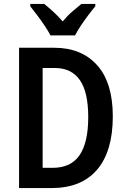

<svg xmlns="http://www.w3.org/2000/svg" viewBox="-20 -957 644 977"><path d="M554 -365Q554 -187 474 -93.5Q394 0 242 0H77V-714H256Q395 -714 474.5 -625Q554 -536 554 -365ZM429 -361Q429 -489 386 -550Q343 -611 259 -611H197V-103H248Q341 -103 385 -167.5Q429 -232 429 -361ZM237 -777Q226 -798 208 -825Q190 -852 170 -878.5Q150 -905 134 -925V-937H205Q225 -921 250.5 -898Q276 -875 299 -848Q323 -877 347 -897.5Q371 -918 394 -937H465V-925Q449 -906 429 -879.5Q409 -853 391 -826Q373 -799 362 -777Z"/></svg>

Font: Noto Sans Gurmukhi Condensed SemiBold
Style: Regular
Weight: 600
Width: 3
Designer: Jelle Bosma - Monotype Design Team
Foundry: Monotype Imaging Inc.
Version: Version 2.004; ttfautohint (v1.8.4.7-5d5b)